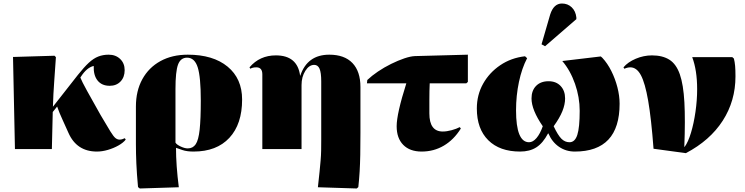

<svg xmlns="http://www.w3.org/2000/svg" viewBox="-20 -848 4240 1092"><path d="M531 14Q416 14 369 -93Q353 -130 335 -168.5Q317 -207 305 -242L280 -211L275 0H65L54 -524L290 -531L298 -523Q294 -461 288.5 -387Q283 -313 281 -241L423 -422Q458 -466 485 -491Q512 -516 539 -526.5Q566 -537 598 -537Q638 -537 663.5 -512.5Q689 -488 689 -449Q689 -409 665.5 -384.5Q642 -360 604 -360Q559 -360 535 -390Q511 -420 513 -473Q474 -464 441 -413L437 -407Q445 -386 475 -331.5Q505 -277 552 -194Q589 -131 607.5 -101Q626 -71 637 -62.5Q648 -54 660 -54Q674 -54 690 -62L695 -54Q681 -36 653.5 -20.5Q626 -5 593.5 4.5Q561 14 531 14Z M775 224 765 216Q758 139 755.5 82Q753 25 753 -29V-242Q753 -331 789.5 -397.5Q826 -464 892.5 -500.5Q959 -537 1048 -537Q1192 -537 1274.5 -469Q1357 -401 1357 -282Q1357 -142 1284.5 -64Q1212 14 1081 14Q1043 14 1018 5.5Q993 -3 982 -7H981Q981 92 997 217ZM1048 -4Q1077 -4 1093 -27.5Q1109 -51 1115.5 -110.5Q1122 -170 1122 -277Q1122 -410 1104.5 -465Q1087 -520 1044 -520Q1007 -520 992.5 -480.5Q978 -441 978 -342V-37Q984 -26 1007 -15Q1030 -4 1048 -4Z M2009 224 1788 217Q1794 165 1797.5 129Q1801 93 1803.5 64.5Q1806 36 1806.5 8Q1807 -20 1807 -54V-385Q1807 -435 1797.5 -457Q1788 -479 1767 -479Q1738 -479 1716.5 -445Q1695 -411 1695 -364V0H1472V-425Q1472 -465 1438 -465Q1416 -465 1404 -457L1399 -465Q1457 -533 1549 -533Q1672 -533 1687 -417L1688 -418Q1728 -537 1853 -537Q1939 -537 1984.5 -489.5Q2030 -442 2030 -353V-92Q2030 -20 2029 32Q2028 84 2025.5 127Q2023 170 2018 216Z M2378 14Q2311 14 2273.5 -24Q2236 -62 2236 -130Q2236 -201 2291 -374H2067L2069 -393Q2094 -417 2129.5 -441Q2165 -465 2204.5 -484.5Q2244 -504 2279.5 -516Q2315 -528 2340 -529L2641 -537V-382L2632 -374H2424Q2423 -351 2422.5 -330.5Q2422 -310 2422 -281Q2422 -252 2422 -203Q2422 -100 2498 -100Q2521 -100 2548.5 -107.5Q2576 -115 2595 -125L2601 -117Q2561 -53 2504 -19.5Q2447 14 2378 14Z M2938 14Q2822 14 2757 -50.5Q2692 -115 2692 -231Q2692 -308 2727.5 -371.5Q2763 -435 2825 -477Q2887 -519 2966 -528L2978 -517Q2948 -460 2931.5 -382Q2915 -304 2915 -221Q2915 -39 2989 -39Q3011 -39 3031.5 -63Q3052 -87 3067 -130Q3003 -223 3003 -288Q3003 -333 3029 -359.5Q3055 -386 3100 -386Q3143 -386 3168.5 -359Q3194 -332 3194 -288Q3194 -254 3178.5 -215.5Q3163 -177 3129 -130Q3153 -79 3173 -59Q3193 -39 3219 -39Q3250 -39 3263.5 -81Q3277 -123 3277 -218Q3277 -295 3250.5 -371Q3224 -447 3178 -501L3397 -527L3406 -519Q3435 -488 3457 -444Q3479 -400 3491.5 -351.5Q3504 -303 3504 -258Q3504 14 3249 14Q3199 14 3159.5 -13Q3120 -40 3099 -89H3097Q3068 -34 3030.5 -10Q2993 14 2938 14ZM3080 -585 3060 -596 3109 -765Q3129 -828 3176 -828Q3209 -828 3231.5 -806.5Q3254 -785 3258 -749V-739Z M3881 23 3697 -2Q3684 -174 3666.5 -275Q3649 -376 3625 -420.5Q3601 -465 3565 -465Q3549 -465 3531 -457L3526 -465Q3551 -495 3596 -514Q3641 -533 3688 -533Q3748 -533 3787 -508.5Q3826 -484 3846.5 -425.5Q3867 -367 3872.5 -266Q3878 -165 3872 -13H3874Q3894 -40 3910 -93Q3926 -146 3935.5 -212Q3945 -278 3945 -341Q3945 -448 3917 -523H4145L4154 -515Q4159 -496 4161 -473Q4163 -450 4163 -414Q4163 -274 4090.5 -161.5Q4018 -49 3881 23Z"/></svg>

Font: Display Black
Style: Regular
Weight: 900
Designer: Latin by Veronika Burian and Jose Scaglione. Greek by Irene Vlachou. Cyrillic by Vera Evstafieva.
Foundry: TypeTogether
Version: Version 3.002